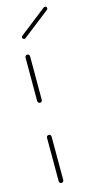

<svg xmlns="http://www.w3.org/2000/svg" viewBox="-110 -715 383 749"><g transform="rotate(-15 81.5 -340.5)"><path d="M40.7 -0.4Q37 -0.4 34.3 -3.1Q31.5 -5.9 31.5 -9.6V-185.2Q31.5 -189.3 34.3 -191.9Q37 -194.4 40.7 -194.4Q44.8 -194.4 47.4 -191.9Q50 -189.3 50 -185.2V-9.6Q50 -5.9 47.4 -3.1Q44.8 -0.4 40.7 -0.4ZM40.7 -324.1Q37 -324.1 34.3 -326.9Q31.5 -329.6 31.5 -333.3V-509.3Q31.5 -513 34.3 -515.7Q37 -518.5 40.7 -518.5Q44.4 -518.5 47.2 -515.7Q50 -513 50 -509.3V-333.3Q50 -329.6 47.4 -326.9Q44.8 -324.1 40.7 -324.1ZM46.3 -580.7Q43 -580.7 40.7 -583Q38.5 -585.2 38.5 -588.5Q38.5 -592.2 41.5 -594.4L150.7 -679.6Q152.6 -681.1 155.6 -681.1Q158.9 -681.1 161.1 -678.9Q163.3 -676.7 163.3 -673.3Q163.3 -669.6 160.4 -667.4L51.1 -582.2Q49.3 -580.7 46.3 -580.7Z"/></g></svg>

Font: 26F Galaxy Hebrew Hairline
Style: Regular
Weight: 50
Designer: C₂₉H₂₅N₃O₅
Version: Version 1.000